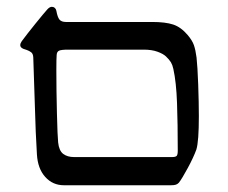

<svg xmlns="http://www.w3.org/2000/svg" viewBox="-20 -548 677 569"><path d="M78.6 -377.9Q78.1 -388.7 72.3 -393.1Q66.4 -397.5 59.3 -399.9Q52.2 -402.3 49.3 -403.3Q40 -407.2 40 -414.1Q40 -419.4 44.4 -425.8Q59.1 -445.8 84.7 -477.5Q110.4 -509.3 120.1 -520Q127 -527.8 133.8 -527.8Q138.7 -527.8 142.3 -524.7Q146 -521.5 147 -516.1Q150.4 -497.1 156.2 -490Q162.1 -482.9 175.3 -482.9H430.7Q470.2 -482.9 493.2 -475.3Q516.1 -467.8 536.1 -444.3Q549.8 -428.2 554.7 -414.1Q559.6 -399.9 562.5 -377.4Q565.4 -351.6 567.4 -297.4Q569.3 -243.2 569.3 -203.6Q569.3 -128.9 562 -105Q553.7 -82 536.6 -50.3Q519.5 -18.6 510.3 -6.8Q506.3 -2.4 501.2 -0.7Q496.1 1 486.8 1H169.4Q136.2 1 114 -23.7Q91.8 -48.3 89.4 -90.8Q85.4 -154.8 83.5 -229.5ZM489.3 -82.5Q500.5 -82.5 503.7 -86.2Q506.8 -89.8 506.8 -101.6Q506.8 -181.2 504.6 -242.9Q502.4 -304.7 493.7 -343.8Q491.2 -355.5 486.6 -363.3Q481.9 -371.1 471.7 -380.9Q463.4 -388.7 446.5 -394.8Q429.7 -400.9 405.8 -400.9H182.1Q162.1 -400.9 155.3 -397.9Q148.4 -395 147.9 -384.8Q147 -375.5 147 -338.9Q147 -281.7 148.7 -212.6Q150.4 -143.6 152.3 -126Q154.8 -101.6 167.2 -92Q179.7 -82.5 199.7 -82.5Z"/></svg>

Font: David Libre
Style: Regular
Weight: 400
Version: Version 1.000